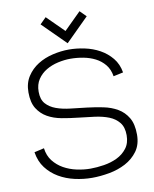

<svg xmlns="http://www.w3.org/2000/svg" viewBox="-106 -1074 940 1172"><g transform="rotate(-10 364.0 -487.5)"><path d="M138 -554Q138 -506 161.5 -479.5Q185 -453 223.5 -439Q262 -425 311 -419.5Q360 -414 411 -408Q462 -402 511 -392Q560 -382 598.5 -359.5Q637 -337 660.5 -297.5Q684 -258 684 -193Q684 -131 654 -90Q624 -49 577.5 -24.5Q531 0 475.5 10Q420 20 369 20Q316 20 262.5 8Q209 -4 164.5 -30Q120 -56 89 -96.5Q58 -137 49 -195L110 -209Q116 -162 141.5 -129.5Q167 -97 203.5 -76.5Q240 -56 283.5 -46.5Q327 -37 369 -37Q408 -37 452.5 -44Q497 -51 534.5 -69Q572 -87 596.5 -119Q621 -151 621 -200Q621 -250 597.5 -279Q574 -308 536 -323Q498 -338 449 -344.5Q400 -351 348.5 -356.5Q297 -362 248 -371Q199 -380 161 -401.5Q123 -423 99.5 -460.5Q76 -498 76 -561Q76 -618 102.5 -659Q129 -700 170.5 -726Q212 -752 263.5 -764Q315 -776 364 -776Q411 -776 461 -765.5Q511 -755 553.5 -731.5Q596 -708 626.5 -671Q657 -634 666 -581L605 -568Q598 -612 574 -641Q550 -670 516.5 -687Q483 -704 443 -711.5Q403 -719 363 -719Q326 -719 286 -710Q246 -701 213 -681.5Q180 -662 159 -630.5Q138 -599 138 -554ZM364 -891 469 -995 507 -957 364 -815 221 -957 259 -995Z"/></g></svg>

Font: Milkman
Style: Regular
Weight: 300
Designer: Giulia Boggio / Martin Desinde
Version: Version 1.000